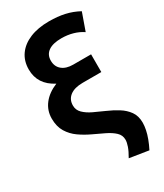

<svg xmlns="http://www.w3.org/2000/svg" viewBox="-233 -823 968 1135"><g transform="rotate(-30 250.5 -256.0)"><path d="M436 222.5 306.5 202Q327.5 166 336.2 140.5Q345 115 345 97Q345 66 322.2 44.8Q299.5 23.5 263.5 6Q227.5 -11.5 187.2 -30.2Q147 -49 111 -74.2Q75 -99.5 52.2 -136.8Q29.5 -174 29.5 -228.5Q29.5 -283.5 62.5 -326.2Q95.5 -369 156.5 -394Q57 -445 57 -547.5Q57 -605.5 87 -647.5Q117 -689.5 172 -712.2Q227 -735 302.5 -735Q361.5 -735 409.2 -724.2Q457 -713.5 501 -689.5L459 -571Q429.5 -591 393.2 -601.2Q357 -611.5 315.5 -611.5Q257.5 -611.5 226.8 -590Q196 -568.5 196 -527.5Q196 -487.5 223.5 -464.5Q251 -441.5 299 -441.5H421V-320.5H294Q238 -320.5 207.2 -297.2Q176.5 -274 176.5 -232.5Q176.5 -201.5 198.8 -179.8Q221 -158 256 -141.2Q291 -124.5 330.2 -107.5Q369.5 -90.5 404.5 -68.8Q439.5 -47 461.5 -16.2Q483.5 14.5 483.5 60.5Q483.5 82.5 478.2 108.5Q473 134.5 462.2 163.2Q451.5 192 436 222.5Z"/></g></svg>

Font: Geologica Cursive SemiBold
Style: Regular
Weight: 600
Designer: Sindre Bremnes, Frode Helland
Foundry: Monokrom Skriftforlag AS
Version: Version 1.010;gftools[0.9.28]